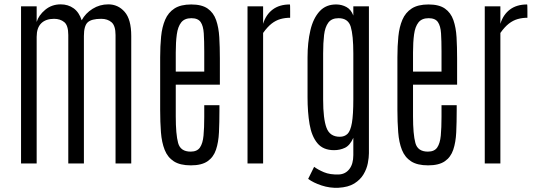

<svg xmlns="http://www.w3.org/2000/svg" viewBox="-20 -762 2497 895"><path d="M78.1 0V-732.4H150.9V-659.7Q160.2 -690.9 190.7 -716.3Q221.2 -741.7 262.7 -741.7Q297.4 -741.7 323 -723.4Q348.6 -705.1 360.8 -667.5Q378.4 -700.2 411.6 -720.9Q444.8 -741.7 484.9 -741.7Q530.3 -741.7 561 -706.8Q591.8 -671.9 591.8 -594.2V0H518.6V-598.6Q518.6 -642.1 500 -658.2Q481.4 -674.3 451.7 -674.3Q406.7 -674.3 388.9 -658Q371.1 -641.6 371.1 -594.2V0H298.3V-598.6Q298.3 -643.6 279.5 -658.9Q260.7 -674.3 231.9 -674.3Q193.4 -674.3 172.1 -653.3Q150.9 -632.3 150.9 -590.3V0Z M869.6 8.8Q819.3 8.8 790.3 -10Q761.2 -28.8 747.6 -63.5Q733.9 -98.1 730.2 -145.5Q726.6 -192.9 726.6 -249.5V-495.1Q726.6 -546.9 731 -591.6Q735.4 -636.2 749.8 -669.9Q764.2 -703.6 793.2 -722.4Q822.3 -741.2 871.6 -741.2Q920.9 -741.2 948.2 -721.9Q975.6 -702.6 987.5 -668.2Q999.5 -633.8 1002.2 -588.1Q1004.9 -542.5 1004.9 -489.3V-367.2H799.3V-219.7Q799.3 -135.7 810.3 -95.5Q821.3 -55.2 868.7 -55.2Q898.9 -55.2 912.1 -74.5Q925.3 -93.8 928.7 -129.9Q932.1 -166 932.1 -216.8V-271.5H1002.9V-247.6Q1002.9 -191.9 1000.7 -145.3Q998.5 -98.6 986.8 -64Q975.1 -29.3 947.5 -10.3Q919.9 8.8 869.6 8.8ZM799.3 -428.2H932.1V-521.5Q932.1 -571.8 929.9 -606.4Q927.7 -641.1 915.3 -659.2Q902.8 -677.2 872.1 -677.2Q840.3 -677.2 824.7 -657.5Q809.1 -637.7 804.2 -601.8Q799.3 -565.9 799.3 -517.6Z M1133.8 0V-732.4H1206.5V-650.9Q1219.2 -693.4 1250.7 -717.3Q1282.2 -741.2 1331.1 -741.2Q1332 -741.2 1332.3 -731.9Q1332.5 -722.7 1332.5 -710.2Q1332.5 -697.8 1332.5 -688.5Q1332.5 -679.2 1332.5 -679.2Q1308.6 -679.2 1287.1 -673.1Q1265.6 -667 1246.1 -651.9Q1226.6 -636.7 1206.5 -608.4V0Z M1557.6 113.3Q1517.6 115.2 1479 102.5Q1440.4 89.8 1416.5 71.8L1444.3 15.6Q1461.9 28.8 1490 40.8Q1518.1 52.7 1559.6 51.3Q1590.3 49.8 1608.6 26.1Q1627 2.4 1627 -39.1V-119.6Q1611.3 -84 1587.9 -73Q1564.5 -62 1537.1 -62Q1486.3 -62 1459.5 -94.5Q1432.6 -127 1423.1 -182.9Q1413.6 -238.8 1413.6 -308.6V-494.6Q1413.6 -564.5 1426.8 -620.6Q1439.9 -676.8 1470 -709.5Q1500 -742.2 1549.3 -741.2Q1573.7 -740.7 1595 -729.2Q1616.2 -717.8 1627 -689.5V-732.4H1699.7V-47.4Q1699.7 -27.8 1694.6 -1.2Q1689.5 25.4 1674.6 50.5Q1659.7 75.7 1631.6 93.3Q1603.5 110.8 1557.6 113.3ZM1564 -124.5Q1585.9 -124.5 1599.9 -137.9Q1613.8 -151.4 1620.4 -189Q1627 -226.6 1627 -299.8V-512.7Q1627 -597.2 1615 -637.2Q1603 -677.2 1558.1 -677.2Q1525.9 -677.2 1510.5 -656.5Q1495.1 -635.7 1490.7 -599.1Q1486.3 -562.5 1486.3 -513.7V-298.3Q1486.3 -208 1502 -166.3Q1517.6 -124.5 1564 -124.5Z M1975.6 8.8Q1925.3 8.8 1896.2 -10Q1867.2 -28.8 1853.5 -63.5Q1839.8 -98.1 1836.2 -145.5Q1832.5 -192.9 1832.5 -249.5V-495.1Q1832.5 -546.9 1836.9 -591.6Q1841.3 -636.2 1855.7 -669.9Q1870.1 -703.6 1899.2 -722.4Q1928.2 -741.2 1977.5 -741.2Q2026.9 -741.2 2054.2 -721.9Q2081.5 -702.6 2093.5 -668.2Q2105.5 -633.8 2108.2 -588.1Q2110.8 -542.5 2110.8 -489.3V-367.2H1905.3V-219.7Q1905.3 -135.7 1916.3 -95.5Q1927.2 -55.2 1974.6 -55.2Q2004.9 -55.2 2018.1 -74.5Q2031.2 -93.8 2034.7 -129.9Q2038.1 -166 2038.1 -216.8V-271.5H2108.9V-247.6Q2108.9 -191.9 2106.7 -145.3Q2104.5 -98.6 2092.8 -64Q2081.1 -29.3 2053.5 -10.3Q2025.9 8.8 1975.6 8.8ZM1905.3 -428.2H2038.1V-521.5Q2038.1 -571.8 2035.9 -606.4Q2033.7 -641.1 2021.2 -659.2Q2008.8 -677.2 1978 -677.2Q1946.3 -677.2 1930.7 -657.5Q1915 -637.7 1910.2 -601.8Q1905.3 -565.9 1905.3 -517.6Z M2239.7 0V-732.4H2312.5V-650.9Q2325.2 -693.4 2356.7 -717.3Q2388.2 -741.2 2437 -741.2Q2438 -741.2 2438.2 -731.9Q2438.5 -722.7 2438.5 -710.2Q2438.5 -697.8 2438.5 -688.5Q2438.5 -679.2 2438.5 -679.2Q2414.6 -679.2 2393.1 -673.1Q2371.6 -667 2352.1 -651.9Q2332.5 -636.7 2312.5 -608.4V0Z"/></svg>

Font: Antonio Thin
Style: Regular
Weight: 250
Designer: Vernon Adams
Foundry: Vernon Adams
Version: Version 1.002